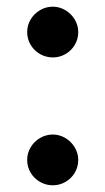

<svg xmlns="http://www.w3.org/2000/svg" viewBox="-20 -638 312 569"><path d="M60.5 -164.1Q60.5 -184.1 70.8 -201.4Q81.1 -218.8 98.6 -229Q116.2 -239.3 136.7 -239.3Q156.2 -239.3 173.6 -229Q190.9 -218.8 201.4 -201.4Q211.9 -184.1 211.9 -164.1Q211.9 -143.6 201.7 -126.2Q191.4 -108.9 174.1 -98.9Q156.7 -88.9 136.7 -88.9Q116.2 -88.9 98.6 -98.9Q81.1 -108.9 70.8 -126.2Q60.5 -143.6 60.5 -164.1ZM60.5 -543Q60.5 -563 70.8 -580.3Q81.1 -597.7 98.6 -607.9Q116.2 -618.2 136.7 -618.2Q156.2 -618.2 173.6 -607.9Q190.9 -597.7 201.4 -580.3Q211.9 -563 211.9 -543Q211.9 -522.5 201.7 -505.1Q191.4 -487.8 174.1 -477.8Q156.7 -467.8 136.7 -467.8Q116.2 -467.8 98.6 -477.8Q81.1 -487.8 70.8 -505.1Q60.5 -522.5 60.5 -543Z"/></svg>

Font: WEMIX Pretendard SemiBold
Style: Regular
Weight: 600
Designer: Base glyphs from Inter by Rasmus Andersson; Hangeul glyphs from Noto Sans CJK(Source Han Sans) by Jang Soo-young and Kan
Foundry: Kil Hyung-jin
Version: Version 1.000